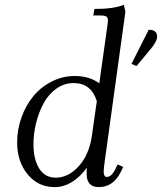

<svg xmlns="http://www.w3.org/2000/svg" viewBox="-20 -766 669 793"><path d="M50.8 -178.2Q50.8 -231 68.6 -280.8Q86.4 -330.6 117.4 -368.4Q148.4 -406.2 193.4 -429.2Q238.3 -452.1 289.1 -452.1Q349.1 -452.1 390.1 -421.9L423.8 -662.1Q425.8 -675.8 425.8 -682.1Q425.8 -693.4 418.9 -697.8Q412.1 -702.1 395 -702.1H365.2L370.1 -729Q450.2 -729 491.2 -746.1L498 -717.8L413.1 -104Q408.2 -68.8 408.2 -58.1Q408.2 -35.2 420.9 -35.2Q439.9 -35.2 455.1 -64.9L465.8 -86.9L488.8 -76.2L478 -54.2Q446.8 6.8 388.2 6.8Q337.9 6.8 337.9 -47.9Q337.9 -64.5 338.9 -73.2Q278.8 6.8 206.1 6.8Q137.2 6.8 94 -46.1Q50.8 -99.1 50.8 -178.2ZM118.2 -169.9Q118.2 -108.4 141.8 -70.3Q165.5 -32.2 210 -32.2Q262.2 -32.2 304.7 -78.9Q347.2 -125.5 358.9 -201.2L379.9 -348.1Q356.9 -422.9 284.2 -422.9Q245.1 -422.9 212.6 -399.7Q180.2 -376.5 160.2 -339.4Q140.1 -302.2 129.2 -258.3Q118.2 -214.4 118.2 -169.9ZM522.9 -502 594.2 -643.1Q628.9 -643.1 628.9 -615.2Q628.9 -594.7 601.1 -562L543.9 -493.2Z"/></svg>

Font: Dihjauti S
Style: Italic
Weight: 400
Italic angle: -9°
Designer: T. Christopher White
Version: Version 3.0.0